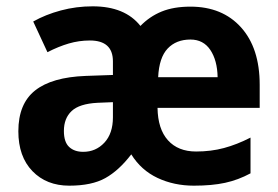

<svg xmlns="http://www.w3.org/2000/svg" viewBox="-20 -577 879 607"><path d="M582 -556Q683 -556 742 -490.5Q801 -425 801 -309V-236H478Q479 -169 511 -133.5Q543 -98 600 -98Q647 -98 688 -109Q729 -120 772 -142V-29Q733 -8 691.5 1Q650 10 593 10Q530 10 478 -14.5Q426 -39 395 -89Q356 -38 313 -14Q270 10 199 10Q127 10 82.5 -36Q38 -82 38 -162Q38 -249 91 -291Q144 -333 251 -337L337 -340V-383Q337 -449 264 -449Q230 -449 197.5 -439.5Q165 -430 130 -412L85 -509Q124 -531 172.5 -544Q221 -557 273 -557Q375 -557 424 -495Q453 -525 491 -540.5Q529 -556 582 -556ZM582 -452Q537 -452 510 -423.5Q483 -395 480 -333H668Q667 -386 645 -419Q623 -452 582 -452ZM288 -252Q231 -249 206.5 -226Q182 -203 182 -163Q182 -128 198.5 -112.5Q215 -97 243 -97Q283 -97 310 -126Q337 -155 337 -206V-254Z"/></svg>

Font: Noto Sans Tamil SemiCondensed
Style: Bold
Weight: 700
Width: 4
Designer: Jelle Bosma - Monotype Design Team
Foundry: Monotype Imaging Inc.
Version: Version 2.004; ttfautohint (v1.8.4.7-5d5b)